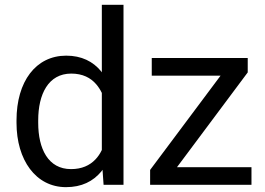

<svg xmlns="http://www.w3.org/2000/svg" viewBox="-20 -770 1103 800"><path d="M1027.8 -73.2H717.3L1012.2 -468.3V-528.3H612.3V-454.6H898.9L605.5 -62V0H1027.8ZM48.8 -258.3C48.8 -103 129.4 9.8 254.9 9.8C320.3 9.8 367.7 -14.2 402.3 -55.7L407.2 -62.5L411.6 0H494.6V-750H404.3V-468.8C403.3 -469.7 402.3 -470.7 401.9 -472.2C367.7 -514.2 319.3 -538.1 255.9 -538.1C129.4 -538.1 48.8 -430.7 48.8 -268.6ZM139.2 -268.6C139.2 -377.4 181.2 -463.4 276.9 -463.4C324.2 -463.4 357.9 -445.8 380.9 -418.9C390.1 -408.2 397.9 -396 404.3 -382.8V-145C397 -129.9 388.2 -116.7 377.4 -105.5C353.5 -80.6 320.8 -65.4 275.9 -65.4C180.7 -65.4 139.2 -149.9 139.2 -258.3Z"/></svg>

Font: Bert Sans
Style: Regular
Weight: 400
Designer: Christian Robertson (Google), Cristiano Sobral
Foundry: Google, Cristiano Sobral
Version: Version 3.101